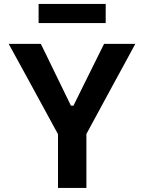

<svg xmlns="http://www.w3.org/2000/svg" viewBox="-20 -930 712 950"><path d="M267 0V-266L120.5 -535Q96.5 -579 74 -619.8Q51.5 -660.5 23 -713H182Q203.5 -669 218.8 -637.8Q234 -606.5 247.5 -578.5Q261 -550.5 277.5 -517L331 -407H343.5L396 -513.5Q413.5 -549 428 -578Q442.5 -607 458 -638.5Q473.5 -670 495 -713H649.5Q625 -668 600.8 -623Q576.5 -578 553 -535.5L407.5 -267V0ZM171 -816V-910.5H503V-816Z"/></svg>

Font: Commissioner SemiBold
Style: Regular
Weight: 600
Designer: Kostas Bartsokas
Foundry: Kostas Bartsokas
Version: Version 1.000; ttfautohint (v1.8.3)